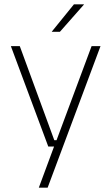

<svg xmlns="http://www.w3.org/2000/svg" viewBox="-20 -701 518 893"><path d="M232.5 -49H260L239.5 -39.5L406 -486.5H447.5L201.5 172H160.5L237 -34.5L252.5 -19.5H204.5L30.5 -486.5H72ZM221 -554 324 -681H370.5V-680L258.5 -553H221Z"/></svg>

Font: Anek Malayalam Medium ExtraLight
Style: Regular
Weight: 250
Version: Version 1.003